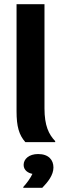

<svg xmlns="http://www.w3.org/2000/svg" viewBox="-20 -687 302 928"><path d="M246.7 0V-5C215.8 -37.5 195 -79.2 195 -163.3V-666.7H60V-149.2C60 -75.8 71.7 -35 102.5 0ZM184.2 220.8C211.7 192.5 238.3 159.2 238.3 122.5C238.3 86.7 215.8 57.5 164.2 57.5C120 57.5 94.2 81.7 94.2 110C94.2 137.5 118.3 150 136.7 153.3C128.3 172.5 108.3 200 92.5 216.7V220.8Z"/></svg>

Font: Familjen Grotesk
Style: Bold
Weight: 700
Designer: Anders Wikstroem, Jonas Baeckman, Matilda Gysing, Kristian Moeller
Foundry: Familjen STHLM AB
Version: Version 2.000